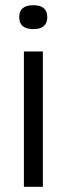

<svg xmlns="http://www.w3.org/2000/svg" viewBox="-20 -719 257 739"><path d="M72 0V-521H145V0ZM108 -607Q81 -607 67.5 -618.5Q54 -630 54 -653Q54 -676 67.5 -687.5Q81 -699 108 -699Q135 -699 148.5 -687.5Q162 -676 162 -653Q162 -630 148.5 -618.5Q135 -607 108 -607Z"/></svg>

Font: Bricolage Grotesque SemiCondensed Light
Style: Regular
Weight: 300
Width: 4
Designer: Mathieu Triay
Foundry: Atelier Triay
Version: Version 1.000;gftools[0.9.30]